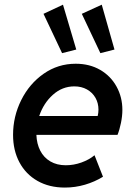

<svg xmlns="http://www.w3.org/2000/svg" viewBox="-20 -805 578 832"><path d="M36.6 -220.7Q36.6 -300.3 72 -371.3Q107.4 -442.4 169.4 -485.6Q231.4 -528.8 308.1 -528.8Q368.2 -528.8 414.1 -502.2Q460 -475.6 485.1 -429.7Q510.3 -383.8 510.3 -328.6Q510.3 -302.7 504.2 -272.5Q498 -242.2 489.3 -220.7H137.7Q139.2 -181.6 154.5 -151.9Q169.9 -122.1 198.2 -105.5Q226.6 -88.9 265.1 -88.9Q299.3 -88.9 332.8 -100.8Q366.2 -112.8 389.6 -132.3L426.3 -39.1Q390.6 -17.1 348.1 -4.6Q305.7 7.8 261.2 7.8Q193.4 7.8 142.6 -21Q91.8 -49.8 64.2 -101.6Q36.6 -153.3 36.6 -220.7ZM403.3 -302.2Q406.7 -315.9 406.7 -329.6Q406.7 -358.4 393.6 -381.3Q380.4 -404.3 356.7 -417.5Q333 -430.7 302.2 -430.7Q250 -430.7 209.5 -394.5Q168.9 -358.4 149.9 -302.2ZM168.5 -745.1 252.9 -784.7 310.5 -590.3 249 -574.7ZM334.5 -745.1 420.9 -784.7 476.1 -590.3 415 -574.7Z"/></svg>

Font: Reddit Sans Chocolate SemiBold
Style: Italic
Weight: 600
Italic angle: -11.25°
Designer: Stephen Hutchings
Version: Version 1.013